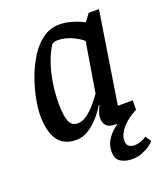

<svg xmlns="http://www.w3.org/2000/svg" viewBox="-130 -607 761 878"><g transform="rotate(-20 251.0 -168.5)"><path d="M154 10Q92 10 63.5 -32Q35 -74 35 -150Q35 -182 43.5 -228Q52 -274 69.5 -323.5Q87 -373 113.5 -416Q140 -459 176.5 -486Q213 -513 259 -513Q284 -513 308 -507Q332 -501 350.5 -493Q369 -485 377 -481L404 -517H454L384 -72H456V-27Q454 -25 439 -17Q424 -9 401.5 -2Q379 5 350 5Q313 5 300.5 -9.5Q288 -24 288 -46Q288 -59 292.5 -72.5Q297 -86 306 -103L303 -105Q287 -77 263 -50.5Q239 -24 211.5 -7Q184 10 154 10ZM186 -59Q208 -59 230.5 -75.5Q253 -92 273 -115.5Q293 -139 307 -159L347 -401Q325 -420 292.5 -434Q260 -448 226 -448Q214 -448 208 -445Q202 -442 198 -438Q179 -409 164 -366.5Q149 -324 141 -274Q133 -224 133 -171Q133 -117 144 -88Q155 -59 186 -59ZM365 180Q331 180 308 166Q285 152 285 115Q285 86 299.5 61.5Q314 37 338 17.5Q362 -2 390 -15H435Q427 -10 413.5 0Q400 10 387 24Q374 38 365.5 54.5Q357 71 357 90Q357 108 368 116Q379 124 394 124Q409 124 425 118.5Q441 113 454 104L472 131Q468 138 452.5 149.5Q437 161 414 170.5Q391 180 365 180Z"/></g></svg>

Font: Faustina Medium
Style: Italic
Weight: 500
Italic angle: -8°
Designer: Alfonso Garcia
Foundry: http://www.omnibus-type.com
Version: Version 1.200